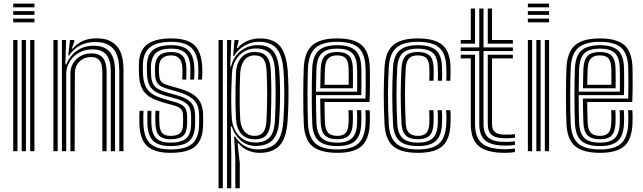

<svg xmlns="http://www.w3.org/2000/svg" viewBox="-20 -816 3468 1036"><path d="M51.3 -776.3V-796.5H165.8V-776.3ZM51.3 -695.5V-715.7H165.8V-695.5ZM51.3 -735.9V-756.1H165.8V-735.9ZM142.9 0V-600H165.8V0ZM51.3 0V-600H74.2V0ZM97.1 0V-600H120V0Z M623.6 0V-435.3Q623.6 -455.6 620.3 -481.8Q617 -508 604.8 -532.6Q592.6 -557.2 566.2 -573.2Q539.8 -589.3 493.5 -589.3Q447 -589.3 411.6 -570.4Q376.1 -551.5 353.4 -516.6H348.1L357.7 -600H380.5L380.8 -590.4L367.2 -553.4H372.2Q396.5 -582.5 428.4 -595.8Q460.3 -609.1 500.5 -609.1Q542 -609.1 569 -597.2Q595.9 -585.2 611.6 -565.7Q627.3 -546.3 634.7 -523.5Q642.1 -500.7 644.2 -478.6Q646.2 -456.5 646.2 -439.4V0ZM268.3 0V-600H291.2V0ZM359.9 0V-419.1Q359.9 -450.6 374.8 -475.2Q389.7 -499.8 415.4 -513.9Q441 -527.9 473.3 -527.9Q502.1 -527.9 518.6 -517.8Q535.2 -507.6 543 -491.9Q550.8 -476.2 553 -458.8Q555.2 -441.5 555.2 -427.2V0H532.3V-426Q532.3 -443.7 528.8 -462.7Q525.3 -481.8 512.1 -495Q498.9 -508.1 470.1 -508.1Q446.8 -508.1 427.2 -497.6Q407.6 -487.1 395.9 -467.7Q384.2 -448.3 384 -421.2L382.8 0ZM314.1 0V-600H336.9L332.6 -468.4H337.8Q357.5 -516.9 396.3 -543.3Q435.2 -569.7 486.7 -569.3Q545.9 -568.9 573.3 -534.8Q600.7 -500.7 600.7 -434V0H577.8V-431.2Q577.8 -490.5 554.2 -520.1Q530.6 -549.6 478.9 -549.6Q436.6 -549.6 404.7 -530.8Q372.7 -511.9 355 -481.8Q337.2 -451.6 337.2 -417.3V0Z M899.2 8.7Q815.5 8.7 775.6 -26.3Q735.7 -61.3 732.3 -145.4Q731.5 -164.8 731.7 -183.5Q731.9 -202.2 733 -218H754.4Q753.4 -204.3 753.3 -184Q753.2 -163.7 753.8 -146.4Q757 -71.7 791.5 -40.6Q826.1 -9.6 899.2 -9.6Q981.9 -9.6 1017.6 -40.7Q1053.3 -71.8 1054.2 -142.5Q1054.6 -152.4 1054.6 -159.3Q1054.7 -166.2 1054.6 -172.9Q1054.6 -179.7 1054.6 -189.1Q1054.6 -249.5 1025.2 -277.2Q995.8 -304.9 941.5 -320.2L888.8 -335Q867 -341.2 851.4 -349Q835.8 -356.8 827.1 -371Q818.4 -385.3 817 -410.5Q816.5 -421.8 816.1 -431.2Q815.6 -440.7 816 -452.1Q817.4 -495.1 838.1 -515.2Q858.8 -535.4 904.3 -535.4Q943.9 -535.4 964 -515.7Q984 -496 985.5 -450.9Q985.9 -440.4 985.8 -424.2Q985.7 -407.9 984.9 -386.4H963.7Q964.4 -405 964.4 -424.1Q964.5 -443.1 964.1 -449.8Q962.3 -485.2 946.7 -501.1Q931.2 -517.1 904.3 -517.1Q872.4 -517.1 855.4 -501.9Q838.5 -486.8 837.7 -452Q837.3 -440.1 837.6 -431.1Q837.8 -422.2 838.7 -410.6Q840.2 -391.1 846.6 -380.6Q853 -370.1 865 -364.4Q877 -358.7 894.7 -353.5L946.6 -338.7Q989.1 -326.6 1017.9 -309Q1046.8 -291.3 1061.5 -262.8Q1076.2 -234.2 1076.2 -189.1Q1076.2 -179.3 1076.3 -172.5Q1076.4 -165.6 1076.3 -158.8Q1076.2 -152.1 1075.9 -142.4Q1074.8 -62.7 1034.6 -27Q994.3 8.7 899.2 8.7ZM899.2 -27.9Q837.1 -27.9 807.6 -55Q778.1 -82.1 775.4 -147.3Q774.8 -163.5 774.8 -183.8Q774.8 -204.1 775.7 -218H797.1Q796.2 -204.2 796.4 -184Q796.5 -163.8 796.9 -148.2Q799.2 -92.4 823.6 -69.4Q848 -46.3 899.2 -46.3Q957.9 -46.3 984 -68.5Q1010.1 -90.8 1011 -142.9Q1011.3 -155.6 1011.3 -165.9Q1011.2 -176.3 1011.2 -189.1Q1011.2 -233.7 990.4 -253.2Q969.6 -272.6 931.1 -283.2L877.2 -298.1Q844.8 -307 822.6 -319Q800.3 -331.1 788.2 -352.3Q776.1 -373.6 773.6 -409.8Q772.9 -421.7 772.9 -432.2Q772.8 -442.8 772.6 -452.3Q771 -515.2 802.6 -543.7Q834.2 -572.1 904.3 -572.1Q967.2 -572.1 996.2 -544.1Q1025.3 -516.1 1028.4 -454.5Q1029.1 -444 1029 -424.1Q1028.9 -404.2 1027.5 -386.4H1006.2Q1006.8 -404.1 1007.1 -424.1Q1007.5 -444.1 1007.1 -451.5Q1005.1 -506.7 979.8 -530.2Q954.5 -553.7 904.3 -553.7Q847.4 -553.7 821.2 -529.9Q794.9 -506.1 794.3 -452.7Q794.1 -440.6 794.5 -430.8Q794.8 -421 795.3 -410.5Q796.8 -379.6 807 -361.8Q817.2 -344.1 836.2 -334.2Q855.3 -324.4 883 -316.5L936.2 -301.6Q986 -287.9 1009.5 -263.6Q1032.9 -239.3 1032.9 -189.1Q1032.9 -178.3 1032.9 -167.4Q1033 -156.4 1032.5 -142.7Q1031.6 -81.6 1000.9 -54.7Q970.3 -27.9 899.2 -27.9ZM899.2 -64.6Q859.5 -64.6 839.8 -83.4Q820.2 -102.2 818.5 -149Q818 -163.7 817.8 -183.4Q817.5 -203.1 818.5 -218H839.8Q838.9 -203.4 839.1 -186.8Q839.3 -170.3 840 -149.7Q841.3 -113.3 855.4 -98.1Q869.6 -82.9 899.2 -82.9Q934.8 -82.9 950.8 -96.8Q966.7 -110.6 967.5 -143.1Q968 -157.2 968 -166.7Q968 -176.2 967.8 -189.1Q967.5 -215.6 956.4 -227.6Q945.2 -239.5 920.8 -246.3L865.4 -261.8Q821.9 -274 792.6 -290.5Q763.4 -307 748.1 -335.2Q732.7 -363.3 730.3 -410.2Q729.7 -423.6 729.6 -433.1Q729.4 -442.6 729.3 -453.2Q726.9 -537.7 769.9 -573.2Q813 -608.7 904.3 -608.7Q989 -608.7 1027.6 -573.4Q1066.2 -538.1 1071.2 -456.6Q1072 -444.6 1071.8 -424.8Q1071.6 -405 1070 -386.4H1048.7Q1050.3 -404.8 1050.4 -424.6Q1050.4 -444.5 1049.8 -455.5Q1046 -527.4 1012 -558.9Q978.1 -590.4 904.3 -590.4Q823 -590.4 786 -558Q749 -525.7 751 -452.4Q751.1 -442.5 751.1 -432.7Q751.1 -422.9 752 -410.3Q755.2 -367.6 769.4 -343.1Q783.5 -318.6 809 -304.7Q834.4 -290.8 871.3 -280.3L926 -264.8Q959.3 -255.4 974.4 -239.3Q989.5 -223.2 989.5 -189.1Q989.5 -179.7 989.6 -173Q989.6 -166.3 989.6 -159.5Q989.5 -152.7 989.2 -142.7Q988.4 -101.7 967.9 -83.2Q947.3 -64.6 899.2 -64.6Z M1249.6 200V38.9L1243.4 -79.3H1248.7Q1266.7 -48.2 1299.5 -29Q1332.3 -9.8 1371 -9.8Q1434.8 -9.8 1469.1 -44.3Q1503.3 -78.7 1509.1 -164.3Q1511.9 -208.8 1513.2 -253.2Q1514.4 -297.7 1513.7 -342.3Q1512.9 -387 1509.9 -432.4Q1503.5 -519.7 1471.5 -555.1Q1439.5 -590.6 1376.8 -590.6Q1336.6 -590.6 1300.2 -570Q1263.7 -549.4 1243.3 -514.4H1238.1L1245.1 -600H1267L1266.9 -592.4L1257.6 -556.4H1262.3Q1281.7 -581.1 1314.1 -594.9Q1346.5 -608.7 1381.8 -608.7Q1455.3 -608.7 1490.3 -567.8Q1525.4 -526.9 1532.6 -433.1Q1535.6 -388 1536.4 -344.8Q1537.2 -301.7 1536.1 -257.4Q1535 -213 1531.9 -164.6Q1525.4 -70.7 1488.7 -31Q1452 8.7 1379.8 8.7Q1347.4 8.7 1317.6 -4.2Q1287.7 -17.1 1267.5 -42.5H1262.1L1273.8 63V200ZM1159.3 200V-600H1182.2V200ZM1205.1 200V-600H1228L1222.2 -458.3L1227.4 -458.2Q1239.1 -509.7 1278.9 -541.1Q1318.7 -572.5 1371.2 -572.5Q1428 -572.5 1454.7 -539.8Q1481.5 -507 1487 -433.1Q1490.1 -388.5 1490.9 -346Q1491.8 -303.4 1490.6 -259.1Q1489.5 -214.7 1486.3 -164.7Q1481.6 -93.9 1452.2 -61.8Q1422.7 -29.8 1362.2 -28.4Q1314.1 -27.5 1279.5 -57.8Q1244.8 -88 1230.4 -133.7H1225.2L1228 14.7V200ZM1357.5 -47Q1409.5 -47 1434.8 -74.4Q1460.2 -101.8 1463.4 -165Q1467.3 -242.6 1467.3 -304.2Q1467.3 -365.8 1464.2 -431.6Q1460.9 -499.3 1436.1 -526.8Q1411.3 -554.4 1360.3 -554.4Q1324.2 -554.4 1295.9 -537.2Q1267.6 -520.1 1250.7 -490.2Q1233.8 -460.3 1231.5 -421.9Q1229.5 -382.1 1228.4 -338.1Q1227.2 -294.1 1227.8 -252Q1228.3 -209.9 1230.9 -175.5Q1233.9 -139.8 1249.8 -110.6Q1265.7 -81.4 1293.2 -64.2Q1320.6 -47 1357.5 -47ZM1354.6 -64.4Q1306.8 -64.4 1281.3 -94.5Q1255.8 -124.6 1253.1 -175.5Q1251.2 -213.3 1250.7 -255.6Q1250.1 -297.9 1250.9 -340.6Q1251.6 -383.4 1253.2 -422.1Q1255.7 -474.2 1281.7 -504.7Q1307.7 -535.3 1354.3 -535.3Q1397.6 -535.3 1418.3 -511.8Q1438.9 -488.4 1441.5 -432.2Q1443.4 -388.7 1444 -347.5Q1444.5 -306.3 1443.7 -262.1Q1442.9 -217.9 1440.6 -165Q1438.6 -114.5 1419.1 -89.4Q1399.6 -64.4 1354.6 -64.4ZM1354.5 -82.9Q1384.9 -82.9 1400.3 -102.3Q1415.7 -121.8 1417.9 -165.5Q1421.5 -242.9 1421.5 -305.4Q1421.5 -367.8 1418.6 -432.1Q1416.4 -478.3 1401.3 -497.7Q1386.2 -517.1 1354.2 -517.1Q1317.8 -517.1 1298.1 -490.7Q1278.5 -464.3 1276 -421.4Q1274.4 -389.7 1273.6 -347.3Q1272.8 -305 1273.3 -259.9Q1273.9 -214.9 1276 -175Q1278.3 -133.1 1298.2 -108Q1318.1 -82.9 1354.5 -82.9Z M1800.4 8.7Q1709.3 8.7 1666.5 -26.5Q1623.7 -61.7 1619.2 -144.9Q1617.6 -178.7 1616.9 -220.3Q1616.2 -262 1616.3 -305.1Q1616.4 -348.3 1617.2 -387Q1618 -425.8 1619.2 -453.5Q1624.2 -537.8 1666.8 -573.2Q1709.4 -608.7 1799.1 -608.7Q1888.3 -608.7 1929.8 -574.1Q1971.2 -539.6 1975.1 -457.3Q1975.5 -449.6 1975.7 -427.9Q1976 -406.1 1976.1 -377.2Q1976.2 -348.3 1975.8 -318.6Q1975.4 -289 1974 -265.7H1731Q1731.3 -243.6 1731.5 -224Q1731.8 -204.5 1732.3 -186.8Q1732.9 -169.1 1733.5 -152.1Q1735.3 -115 1750.9 -99Q1766.4 -82.9 1800.4 -82.9Q1829.8 -82.9 1844.4 -98.2Q1858.9 -113.5 1860.7 -150.5Q1861.4 -165.6 1861.5 -184.9Q1861.5 -204.2 1860.3 -221.4H1883.2Q1884.4 -203.3 1884.3 -183.3Q1884.2 -163.4 1883.6 -149.6Q1881.4 -104.1 1861.9 -84.3Q1842.4 -64.6 1800.4 -64.6Q1754.8 -64.6 1733.8 -84.7Q1712.9 -104.8 1710.6 -150.9Q1709.7 -171.3 1709.2 -193.4Q1708.6 -215.5 1708.3 -238.5Q1708.1 -261.6 1707.8 -284.3H1951.9Q1952.8 -308.7 1953.1 -335.7Q1953.3 -362.6 1953.2 -387.3Q1953.1 -412.1 1952.8 -430.5Q1952.6 -448.9 1952.2 -456.2Q1948.8 -528.2 1913.3 -559.3Q1877.8 -590.4 1799.1 -590.4Q1721 -590.4 1683.6 -558.7Q1646.2 -527 1642 -451.8Q1640.8 -426.9 1640 -389Q1639.3 -351.2 1639.2 -307.8Q1639.1 -264.5 1639.8 -222.4Q1640.5 -180.4 1642 -147.2Q1645.8 -74.2 1682.2 -41.9Q1718.6 -9.6 1800.4 -9.6Q1877.8 -9.6 1913.2 -41.3Q1948.6 -72.9 1952.2 -146.3Q1952.7 -156.7 1952.9 -169.9Q1953.1 -183.1 1952.8 -196.6Q1952.5 -210.2 1951.5 -221.4H1974.4Q1975.9 -204.6 1975.9 -183.3Q1975.9 -162 1975.1 -145.4Q1971.1 -62.8 1930.5 -27.1Q1889.9 8.7 1800.4 8.7ZM1800.4 -27.9Q1730.9 -27.9 1699.5 -56.1Q1668.2 -84.2 1664.9 -148.1Q1663.5 -178.9 1662.8 -219.6Q1662.1 -260.4 1662.2 -303.5Q1662.2 -346.6 1662.9 -385.1Q1663.5 -423.5 1664.8 -449.8Q1668.6 -518.2 1701.5 -545.2Q1734.3 -572.1 1799.1 -572.1Q1865.4 -572.1 1895.9 -545.3Q1926.4 -518.4 1929.3 -455.7Q1929.8 -446.9 1930.1 -422.5Q1930.4 -398 1930.3 -366.1Q1930.3 -334.2 1929.4 -302.8H1684.9Q1684.9 -260.3 1685.6 -220.1Q1686.3 -179.9 1687.7 -150.1Q1690.7 -93.8 1717.2 -70.1Q1743.6 -46.3 1800.4 -46.3Q1851.7 -46.3 1877.6 -68.7Q1903.6 -91.1 1906.4 -147.6Q1907.1 -163 1907.2 -183Q1907.2 -203.1 1905.9 -221.4H1928.8Q1930.1 -203.4 1930.1 -183.4Q1930 -163.4 1929.3 -147Q1926.3 -83.4 1896.3 -55.6Q1866.4 -27.9 1800.4 -27.9ZM1685.1 -321.3H1907Q1907.5 -348.9 1907.5 -375.9Q1907.5 -403 1907.2 -424.2Q1906.9 -445.4 1906.4 -454.8Q1904.1 -507.6 1879 -530.6Q1853.9 -553.7 1799.1 -553.7Q1743.9 -553.7 1717.4 -529.9Q1690.9 -506 1687.7 -448.5Q1686.6 -424.7 1686 -390.6Q1685.3 -356.4 1685.1 -321.3ZM1708.2 -339.8Q1708.4 -353.8 1708.7 -373.6Q1709 -393.5 1709.5 -413.4Q1710 -433.4 1710.6 -447.3Q1713.2 -495.5 1734.3 -515.4Q1755.4 -535.4 1799.1 -535.4Q1841.9 -535.4 1861.8 -516.5Q1881.6 -497.6 1883.5 -454.3Q1884 -445.3 1884.2 -426.9Q1884.4 -408.6 1884.5 -385.7Q1884.5 -362.8 1884.1 -339.8ZM1731.3 -358.3H1861.3Q1861.6 -378.6 1861.5 -398.1Q1861.4 -417.6 1861.3 -432.2Q1861.1 -446.9 1860.7 -452.3Q1859.2 -486.2 1845.2 -501.6Q1831.2 -517.1 1799.1 -517.1Q1765.7 -517.1 1750.6 -500.2Q1735.4 -483.4 1733.5 -446.4Q1733 -431.9 1732.5 -417.7Q1732 -403.5 1731.8 -388.9Q1731.5 -374.3 1731.3 -358.3Z M2235.6 8.7Q2142.6 8.7 2101 -27.4Q2059.5 -63.5 2054.8 -145.9Q2052.8 -186.1 2051.8 -225Q2050.7 -263.8 2050.7 -301.7Q2050.7 -339.6 2051.7 -377.3Q2052.7 -414.9 2054.8 -452.9Q2059.9 -537.9 2102.5 -573.3Q2145.1 -608.7 2234.2 -608.7Q2324.5 -608.7 2366.2 -574Q2407.9 -539.4 2410.8 -457.3Q2411.2 -441.5 2411.2 -420.9Q2411.1 -400.3 2409.8 -380.4H2388.3Q2389.1 -393.7 2389 -413.2Q2388.9 -432.7 2387.9 -456.5Q2385.2 -528.2 2349.6 -559.3Q2313.9 -590.4 2234.2 -590.4Q2155 -590.4 2118.6 -558.2Q2082.1 -526 2077.7 -451.7Q2075.7 -415.3 2074.7 -378.7Q2073.6 -342.1 2073.6 -304.5Q2073.5 -267 2074.6 -227.8Q2075.7 -188.6 2077.7 -146.7Q2081.7 -73.5 2118.5 -41.5Q2155.2 -9.6 2235.6 -9.6Q2314.1 -9.6 2349.3 -41.5Q2384.6 -73.5 2387.9 -146.4Q2389.2 -170.5 2388.7 -189.5Q2388.3 -208.5 2386.9 -221.4H2409.7Q2411.3 -209.4 2411.7 -189Q2412 -168.5 2410.8 -145.4Q2407.1 -62.8 2366.4 -27.1Q2325.7 8.7 2235.6 8.7ZM2235.6 -27.9Q2166.1 -27.9 2135 -56.4Q2103.9 -85 2100.6 -148.1Q2098.6 -190.3 2097.6 -229.1Q2096.6 -267.9 2096.6 -304.6Q2096.5 -341.3 2097.6 -377.3Q2098.6 -413.3 2100.5 -449.8Q2104.4 -518.4 2137.3 -545.3Q2170.2 -572.1 2234.2 -572.1Q2300 -572.1 2331.4 -545.9Q2362.9 -519.7 2365 -455.8Q2365.8 -434.1 2365.9 -415.1Q2366 -396.1 2365 -380.4H2342.5Q2343.3 -394.2 2343.2 -413.2Q2343.1 -432.1 2342.1 -455.3Q2340.4 -511.1 2313.2 -532.4Q2286 -553.7 2234.2 -553.7Q2179.1 -553.7 2152.9 -529.7Q2126.7 -505.7 2123.4 -448.5Q2121.5 -410.8 2120.5 -374.6Q2119.4 -338.3 2119.5 -301.9Q2119.5 -265.4 2120.5 -227.8Q2121.5 -190.2 2123.4 -150Q2126.4 -95 2152.5 -70.7Q2178.5 -46.3 2235.6 -46.3Q2287.4 -46.3 2313.5 -69.1Q2339.6 -91.8 2342.1 -147.3Q2343.1 -168 2343 -186.6Q2342.9 -205.3 2341.4 -221.4H2364.2Q2365.5 -206.9 2365.8 -188.2Q2366.1 -169.5 2365 -146.7Q2362.2 -83.9 2332.1 -55.9Q2302 -27.9 2235.6 -27.9ZM2235.6 -64.6Q2190.2 -64.6 2169.4 -85.2Q2148.7 -105.8 2146.3 -150.9Q2144.3 -192.9 2143.3 -230.4Q2142.2 -267.8 2142.2 -303.1Q2142.2 -338.3 2143.3 -373.8Q2144.3 -409.2 2146.3 -447.4Q2149.1 -494.6 2169.5 -515Q2190 -535.4 2234.2 -535.4Q2276.3 -535.4 2297.1 -517.3Q2317.9 -499.2 2319.4 -453.2Q2319.9 -437 2320.2 -416.5Q2320.4 -396.1 2319 -380.4H2296Q2297.4 -396.2 2297.2 -415.1Q2297 -434.1 2296.5 -452.7Q2295.5 -486.8 2281.1 -501.9Q2266.7 -517.1 2234.2 -517.1Q2201.4 -517.1 2186.3 -500.3Q2171.2 -483.5 2169.1 -445.7Q2167.2 -408.3 2166.2 -373.1Q2165.1 -337.9 2165.1 -302.6Q2165.1 -267.3 2166.2 -230.2Q2167.2 -193.2 2169.2 -152.1Q2171 -116.2 2186.6 -99.6Q2202.1 -82.9 2235.6 -82.9Q2266.7 -82.9 2280.9 -99.5Q2295 -116.1 2296.5 -150.2Q2297.2 -167.4 2297.1 -185.9Q2297.1 -204.5 2296 -221.4H2318.8Q2319.9 -207.1 2320.1 -187.5Q2320.2 -167.8 2319.4 -149.3Q2317.4 -105.1 2297.8 -84.9Q2278.2 -64.6 2235.6 -64.6Z M2705.6 -30.5Q2631 -30.5 2598.5 -57.6Q2566.1 -84.7 2566.1 -147.1V-540.6H2466V-560.4H2566.1V-770H2589V-560.4H2747.3V-540.6H2589V-147.1Q2589 -95.2 2616 -72.7Q2643.1 -50.2 2705.6 -50.2Q2719.6 -50.2 2732.5 -50.9Q2745.4 -51.7 2758.6 -53.1V-34Q2748.6 -32.2 2735.7 -31.4Q2722.9 -30.5 2705.6 -30.5ZM2705.6 8.7Q2606.4 8.7 2563.3 -27.5Q2520.3 -63.8 2520.3 -147.1V-501H2466V-520.7H2543.2V-147.1Q2543.2 -74 2580.8 -42.5Q2618.5 -10.9 2705.6 -10.9Q2720 -10.9 2732.9 -11.9Q2745.7 -13 2758.6 -14.9V4.2Q2738.5 8.7 2705.6 8.7ZM2705.6 -69.9Q2655.4 -69.9 2633.6 -87.8Q2611.9 -105.7 2611.9 -147.1V-520.7H2747.3V-501H2634.8V-147.1Q2634.8 -116.2 2651.3 -102.8Q2667.8 -89.5 2705.6 -89.5Q2720.8 -89.5 2734 -90Q2747.3 -90.4 2758.6 -91.9V-72.9Q2747.9 -71.4 2734.7 -70.7Q2721.6 -69.9 2705.6 -69.9ZM2466 -580.2V-600H2520.3V-770H2543.2V-580.2ZM2611.9 -580.2V-770H2634.8V-600H2747.3V-580.2Z M2828.3 -776.3V-796.5H2942.8V-776.3ZM2828.3 -695.5V-715.7H2942.8V-695.5ZM2828.3 -735.9V-756.1H2942.8V-735.9ZM2919.9 0V-600H2942.8V0ZM2828.3 0V-600H2851.2V0ZM2874.1 0V-600H2897V0Z M3217.9 8.7Q3126.8 8.7 3084 -26.5Q3041.2 -61.7 3036.7 -144.9Q3035.1 -178.7 3034.4 -220.3Q3033.7 -262 3033.8 -305.1Q3033.9 -348.3 3034.7 -387Q3035.5 -425.8 3036.7 -453.5Q3041.7 -537.8 3084.3 -573.2Q3126.9 -608.7 3216.6 -608.7Q3305.8 -608.7 3347.3 -574.1Q3388.7 -539.6 3392.6 -457.3Q3393 -449.6 3393.2 -427.9Q3393.5 -406.1 3393.6 -377.2Q3393.7 -348.3 3393.3 -318.6Q3392.9 -289 3391.5 -265.7H3148.5Q3148.8 -243.6 3149 -224Q3149.3 -204.5 3149.8 -186.8Q3150.4 -169.1 3151 -152.1Q3152.8 -115 3168.4 -99Q3183.9 -82.9 3217.9 -82.9Q3247.3 -82.9 3261.9 -98.2Q3276.4 -113.5 3278.2 -150.5Q3278.9 -165.6 3279 -184.9Q3279 -204.2 3277.8 -221.4H3300.7Q3301.9 -203.3 3301.8 -183.3Q3301.7 -163.4 3301.1 -149.6Q3298.9 -104.1 3279.4 -84.3Q3259.9 -64.6 3217.9 -64.6Q3172.3 -64.6 3151.3 -84.7Q3130.4 -104.8 3128.1 -150.9Q3127.2 -171.3 3126.7 -193.4Q3126.1 -215.5 3125.8 -238.5Q3125.6 -261.6 3125.3 -284.3H3369.4Q3370.3 -308.7 3370.6 -335.7Q3370.8 -362.6 3370.7 -387.3Q3370.6 -412.1 3370.3 -430.5Q3370.1 -448.9 3369.7 -456.2Q3366.3 -528.2 3330.8 -559.3Q3295.3 -590.4 3216.6 -590.4Q3138.5 -590.4 3101.1 -558.7Q3063.7 -527 3059.5 -451.8Q3058.3 -426.9 3057.5 -389Q3056.8 -351.2 3056.7 -307.8Q3056.6 -264.5 3057.3 -222.4Q3058 -180.4 3059.5 -147.2Q3063.3 -74.2 3099.7 -41.9Q3136.1 -9.6 3217.9 -9.6Q3295.3 -9.6 3330.7 -41.3Q3366.1 -72.9 3369.7 -146.3Q3370.2 -156.7 3370.4 -169.9Q3370.6 -183.1 3370.3 -196.6Q3370 -210.2 3369 -221.4H3391.9Q3393.4 -204.6 3393.4 -183.3Q3393.4 -162 3392.6 -145.4Q3388.6 -62.8 3348 -27.1Q3307.4 8.7 3217.9 8.7ZM3217.9 -27.9Q3148.4 -27.9 3117 -56.1Q3085.7 -84.2 3082.4 -148.1Q3081 -178.9 3080.3 -219.6Q3079.6 -260.4 3079.7 -303.5Q3079.7 -346.6 3080.4 -385.1Q3081 -423.5 3082.3 -449.8Q3086.1 -518.2 3119 -545.2Q3151.8 -572.1 3216.6 -572.1Q3282.9 -572.1 3313.4 -545.3Q3343.9 -518.4 3346.8 -455.7Q3347.3 -446.9 3347.6 -422.5Q3347.9 -398 3347.8 -366.1Q3347.8 -334.2 3346.9 -302.8H3102.4Q3102.4 -260.3 3103.1 -220.1Q3103.8 -179.9 3105.2 -150.1Q3108.2 -93.8 3134.7 -70.1Q3161.1 -46.3 3217.9 -46.3Q3269.2 -46.3 3295.1 -68.7Q3321.1 -91.1 3323.9 -147.6Q3324.6 -163 3324.7 -183Q3324.7 -203.1 3323.4 -221.4H3346.3Q3347.6 -203.4 3347.6 -183.4Q3347.5 -163.4 3346.8 -147Q3343.8 -83.4 3313.8 -55.6Q3283.9 -27.9 3217.9 -27.9ZM3102.6 -321.3H3324.5Q3325 -348.9 3325 -375.9Q3325 -403 3324.7 -424.2Q3324.4 -445.4 3323.9 -454.8Q3321.6 -507.6 3296.5 -530.6Q3271.4 -553.7 3216.6 -553.7Q3161.4 -553.7 3134.9 -529.9Q3108.4 -506 3105.2 -448.5Q3104.1 -424.7 3103.5 -390.6Q3102.8 -356.4 3102.6 -321.3ZM3125.7 -339.8Q3125.9 -353.8 3126.2 -373.6Q3126.5 -393.5 3127 -413.4Q3127.5 -433.4 3128.1 -447.3Q3130.7 -495.5 3151.8 -515.4Q3172.9 -535.4 3216.6 -535.4Q3259.4 -535.4 3279.3 -516.5Q3299.1 -497.6 3301 -454.3Q3301.5 -445.3 3301.7 -426.9Q3301.9 -408.6 3302 -385.7Q3302 -362.8 3301.6 -339.8ZM3148.8 -358.3H3278.8Q3279.1 -378.6 3279 -398.1Q3278.9 -417.6 3278.8 -432.2Q3278.6 -446.9 3278.2 -452.3Q3276.7 -486.2 3262.7 -501.6Q3248.7 -517.1 3216.6 -517.1Q3183.2 -517.1 3168.1 -500.2Q3152.9 -483.4 3151 -446.4Q3150.5 -431.9 3150 -417.7Q3149.5 -403.5 3149.3 -388.9Q3149 -374.3 3148.8 -358.3Z"/></svg>

Font: Big Shoulders Inline Text Thin
Style: Regular
Weight: 100
Designer: Patric King
Foundry: XO Type Co
Version: Version 2.002